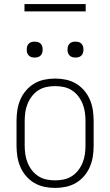

<svg xmlns="http://www.w3.org/2000/svg" viewBox="-20 -913 540 941"><path d="M250 8Q223 8 197 2.5Q171 -3 148 -16.5Q125 -30 107.5 -50.5Q90 -71 79.5 -95.5Q69 -120 65 -146.5Q61 -173 61 -200V-320Q61 -347 65 -373.5Q69 -400 79.5 -424.5Q90 -449 107.5 -469.5Q125 -490 148 -503.5Q171 -517 197 -522.5Q223 -528 250 -528Q277 -528 303 -522.5Q329 -517 352 -503.5Q375 -490 392.5 -469.5Q410 -449 420.5 -424.5Q431 -400 435 -373.5Q439 -347 439 -320V-200Q439 -173 435 -146.5Q431 -120 420.5 -95.5Q410 -71 392.5 -50.5Q375 -30 352 -16.5Q329 -3 303 2.5Q277 8 250 8ZM250 -29Q272 -29 293 -33.5Q314 -38 332 -49.5Q350 -61 363.5 -78.5Q377 -96 385 -116Q393 -136 396 -157Q399 -178 399 -200V-320Q399 -342 396 -363Q393 -384 385 -404Q377 -424 363.5 -441.5Q350 -459 332 -470.5Q314 -482 293 -486.5Q272 -491 250 -491Q228 -491 207 -486.5Q186 -482 168 -470.5Q150 -459 136.5 -441.5Q123 -424 115 -404Q107 -384 104 -363Q101 -342 101 -320V-200Q101 -178 104 -157Q107 -136 115 -116Q123 -96 136.5 -78.5Q150 -61 168 -49.5Q186 -38 207 -33.5Q228 -29 250 -29ZM350 -631Q342 -631 334.5 -633Q327 -635 321 -641Q315 -647 313 -654.5Q311 -662 311 -670Q311 -678 313 -685.5Q315 -693 321 -699Q327 -705 334.5 -707Q342 -709 350 -709Q358 -709 365.5 -707Q373 -705 379 -699Q385 -693 387 -685.5Q389 -678 389 -670Q389 -662 387 -654.5Q385 -647 379 -641Q373 -635 365.5 -633Q358 -631 350 -631ZM150 -631Q142 -631 134.5 -633Q127 -635 121 -641Q115 -647 113 -654.5Q111 -662 111 -670Q111 -678 113 -685.5Q115 -693 121 -699Q127 -705 134.5 -707Q142 -709 150 -709Q158 -709 165.5 -707Q173 -705 179 -699Q185 -693 187 -685.5Q189 -678 189 -670Q189 -662 187 -654.5Q185 -647 179 -641Q173 -635 165.5 -633Q158 -631 150 -631ZM400 -857H100V-893H400Z"/></svg>

Font: Iosevka Extralight
Style: Regular
Weight: 200
Monospace: yes
Designer: Belleve Invis
Foundry: Belleve Invis
Version: Version 32.0.1; ttfautohint (v1.8.4)